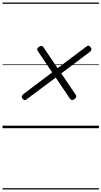

<svg xmlns="http://www.w3.org/2000/svg" viewBox="-20 -1015 803 1520"><path d="M571 -231Q558 -222 549 -223.5Q540 -225 533 -235L421 -401L190 -228Q181 -221 173.5 -222.5Q166 -224 158 -235Q150 -246 152.5 -253.5Q155 -261 165 -270L393 -442L279 -611Q273 -619 275 -627.5Q277 -636 287 -643Q300 -653 309.5 -651.5Q319 -650 324 -641L436 -475L663 -646Q673 -655 681.5 -653Q690 -651 697 -641Q705 -631 704 -622.5Q703 -614 692 -605L465 -434L579 -265Q585 -256 583.5 -248.5Q582 -241 571 -231ZM0 475H763V485H0ZM0 -20H763V0H0ZM0 -505H763V-500H0ZM0 -995H763V-985H0Z"/></svg>

Font: Playwrite SK Guides
Style: Regular
Weight: 400
Designer: Veronika Burian, José Scaglione
Foundry: TypeTogether
Version: Version 1.003